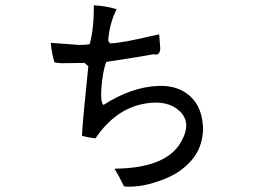

<svg xmlns="http://www.w3.org/2000/svg" viewBox="-20 -685 960 726"><path d="M449 20Q434 -12 413 -47Q578 -49 643 -119Q656 -133 666 -151Q706 -222 658 -266Q613 -307 532 -294Q425 -277 351 -176Q346 -169 341 -162Q306 -166 290 -172Q292 -223 313 -425Q314 -430 314 -434L300 -447L211 -446Q198 -447 186 -449Q176 -481 172 -523L281 -515Q302 -515 319 -518Q335 -573 335 -665Q385 -662 421 -650Q394 -597 389 -531L396 -521Q440 -522 553 -549Q570 -552 582 -555L586 -501Q584 -473 561 -480Q521 -472 382 -451Q368 -416 363 -347Q360 -299 371 -288Q477 -356 577 -360Q641 -363 684 -333Q741 -294 747 -212Q749 -193 746 -174Q735 -84 643 -28Q624 -17 604 -9Q518 26 449 20Z"/></svg>

Font: cwTeXYen
Style: Medium
Weight: 500
Version: Version 1.17